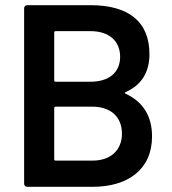

<svg xmlns="http://www.w3.org/2000/svg" viewBox="-20 -720 662 740"><path d="M464 -365C525 -392 556 -441 556 -511C556 -638 474 -700 329 -700H85C78 -700 73 -695 73 -688V-12C73 -5 78 0 85 0H337C473 0 566 -67 566 -194C566 -272 532 -327 464 -359C462 -360 461 -361 461 -362C461 -363 462 -364 464 -365ZM329 -600C400 -600 443 -562 443 -501C443 -441 400 -405 329 -405H194C191 -405 189 -407 189 -410V-595C189 -598 191 -600 194 -600ZM194 -101C191 -101 189 -103 189 -106V-304C189 -307 191 -309 194 -309H335C406 -309 450 -270 450 -205C450 -141 406 -101 337 -101Z"/></svg>

Font: Barlow SemiBold Numbers
Style: Regular
Weight: 600
Designer: Jeremy Tribby
Foundry: Tribby Type
Version: Version 1.408